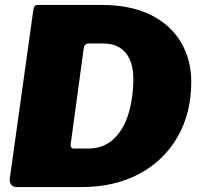

<svg xmlns="http://www.w3.org/2000/svg" viewBox="-20 -762 811 782"><path d="M48 0Q33 0 25.5 -10Q18 -20 20 -36L116 -723Q118 -735 122.5 -738.5Q127 -742 141 -742H391Q512 -742 593.5 -701.5Q675 -661 717 -590Q759 -519 759 -429Q759 -301 703 -204Q647 -107 546.5 -53.5Q446 0 311 0H48ZM338 -157Q402 -157 443 -196Q484 -235 503.5 -299.5Q523 -364 523 -442Q523 -489 508 -521Q493 -553 466 -569Q439 -585 401 -585H342Q324 -585 321 -565L268 -176Q267 -167 270 -162Q273 -157 281 -157Z"/></svg>

Font: Libre Franklin Black
Style: Italic
Weight: 900
Italic angle: -8°
Designer: Pablo Impallari, Rodrigo Fuenzalida, Nhung Nguyen
Foundry: Impallari Type
Version: Version 3.000